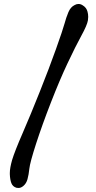

<svg xmlns="http://www.w3.org/2000/svg" viewBox="-20 -870 484 963"><path d="M418.9 -811.5Q422.4 -799.3 422.4 -785.2Q422.4 -777.3 420.9 -767.6Q417 -743.7 387.9 -690.7Q358.9 -637.7 318.8 -552.7Q278.8 -467.8 235.4 -356.2Q191.9 -244.6 161.1 -149.7Q130.4 -54.7 127.2 -23.9Q124 6.8 117.9 28.8Q111.8 50.8 96.7 63Q85 72.8 72.8 72.8Q67.4 72.8 62.5 71.8Q43.5 65.9 36.9 48.3Q30.3 30.8 29.3 3.9V-2.9Q29.3 -26.9 40.5 -66.9Q53.7 -110.8 93.3 -201.7Q132.8 -292.5 179.9 -410.9Q227.1 -529.3 261 -624.5Q294.9 -719.7 303.5 -751.2Q312 -782.7 323 -808.8Q334 -835 354.5 -844.7Q363.8 -850.1 373.5 -850.1Q384.3 -850.1 394 -843.8Q413.6 -832.5 418.9 -811.5Z"/></svg>

Font: Myanmar Kalay
Style: Regular
Weight: 400
Designer: Khon Soe Zaw Thu
Foundry: PaOh Unicode khonsoezawthu@gmail.com and @hotmail.com
Version: Version 1.20 December 6, 2016